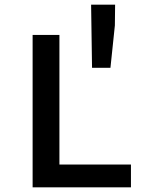

<svg xmlns="http://www.w3.org/2000/svg" viewBox="-20 -804 640 824"><path d="M120 0V-654H235V-98H542V0ZM375 -513 371 -784H474L473 -695L454 -513Z"/></svg>

Font: Source Code Pro Semibold
Style: Regular
Weight: 600
Monospace: yes
Designer: Paul D. Hunt, Teo Tuominen
Foundry: Adobe Systems Incorporated
Version: Version 2.030;PS 1.000;hotconv 16.6.51;makeotf.lib2.5.65220